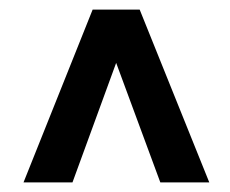

<svg xmlns="http://www.w3.org/2000/svg" viewBox="-20 -650 480 400"><path d="M222 -519 131 -270H29L173 -630H271L416 -270H314Z"/></svg>

Font: Pragati Narrow
Style: Bold
Weight: 700
Designer: Hector Gatti, Marcela Romero, Pablo Cosgaya and Nicolas Silva
Foundry: Omnibus-Type
Version: Version 1.010; ttfautohint (v1.3)